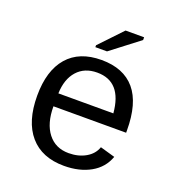

<svg xmlns="http://www.w3.org/2000/svg" viewBox="-131 -819 862 936"><g transform="rotate(20 300.0 -351.5)"><path d="M157.2 -245.6Q157.2 -156.7 196.5 -106.4Q235.8 -56.2 304.2 -56.2Q354.5 -56.2 392.3 -77.9Q430.2 -99.6 442.9 -137.2L520 -115.2Q498.5 -54.7 441.2 -22.5Q383.8 9.8 304.2 9.8Q189 9.8 127 -62Q64.9 -133.8 64.9 -267.6Q64.9 -397.9 125.7 -468Q186.5 -538.1 301.3 -538.1Q416 -538.1 475.1 -468.3Q534.2 -398.4 534.2 -257.3V-245.6ZM302.2 -473.1Q236.8 -473.1 198.7 -430.4Q160.6 -387.7 158.2 -313H443.4Q429.7 -473.1 302.2 -473.1ZM250.5 -586.4V-596.2L361.3 -712.9H457.5V-698.7L311 -586.4Z"/></g></svg>

Font: Cousine
Style: Regular
Weight: 400
Monospace: yes
Designer: Steve Matteson
Foundry: Monotype Imaging Inc.
Version: Version 1.21